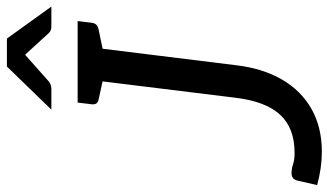

<svg xmlns="http://www.w3.org/2000/svg" viewBox="-252 -744 975 570"><g transform="rotate(-90 236.0 -459.5)"><path d="M70 8Q22 8 -29 -6L-16 -63Q-12 -82 6 -82Q12 -82 19 -81Q26 -80 31 -78Q40 -75 48.5 -74Q57 -73 67 -73Q140 -73 179.5 -115.5Q219 -158 230 -246L288 -717H385L327 -248Q318 -169 285 -111.5Q252 -54 197.5 -23Q143 8 70 8ZM318 -717 297 -639 224 -655Q216 -657 213 -662Q210 -667 211 -676L216 -717ZM458 -717 453 -676Q452 -667 447.5 -662Q443 -657 434 -655L357 -639L356 -717ZM195 -795 323 -927H406L501 -795H442Q430 -795 423 -802L358 -873L278 -802Q274 -799 268.5 -797Q263 -795 257 -795Z"/></g></svg>

Font: Aleo
Style: Italic
Weight: 400
Italic angle: -7°
Designer: Alessio Laiso
Foundry: Alessio Laiso
Version: Version 2.001;gftools[0.9.29]